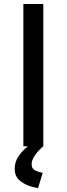

<svg xmlns="http://www.w3.org/2000/svg" viewBox="-20 -726 331 953"><path d="M137 89Q137 112 155.5 120.5Q174 129 192 132L169 207Q169 209 137 200.5Q105 192 79 171Q53 150 53 112Q53 77 72 49.5Q91 22 116 2V0H96V-706H195V0Q174 17 155.5 42Q137 67 137 89Z"/></svg>

Font: Museo Sans Medium
Style: Regular
Weight: 500
Designer: Jos Buivenga
Foundry: Jos Buivenga & Rosetta Type Foundry (extension, remastering)
Version: Version 3.600;PS 1.000;hotconv 1.0.88;makeotf.lib2.5.647800;